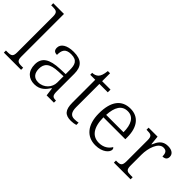

<svg xmlns="http://www.w3.org/2000/svg" viewBox="8 -1419 2089 2089"><g transform="rotate(45 1052.0 -375.0)"><path d="M10 0H275V-32H254C197 -32 175 -39 175 -105V-760H10V-728H36C87 -728 111 -721 111 -655V-105C111 -39 89 -32 31 -32H10Z M486 10C576 10 618 -44 651 -94H656L668 0H780V-32H776C727 -32 715 -48 715 -112V-379C715 -491 663 -544 543 -544C437 -544 380 -502 380 -446C380 -406 399 -391 436 -391C436 -460 454 -506 541 -506C637 -506 651 -450 651 -372V-310L568 -307C412 -301 338 -254 338 -148C338 -40 402 10 486 10ZM501 -35C433 -35 403 -80 403 -145C403 -224 445 -269 577 -274L651 -277V-181C651 -105 589 -35 501 -35Z M1050 10C1075 10 1105 5 1124 -1V-36C1103 -32 1086 -30 1063 -30C1012 -30 986 -61 986 -137V-494H1115V-536H986V-658H952C946 -601 934 -570 916 -551C898 -533 871 -524 845 -524V-494H922V-143C922 -30 960 10 1050 10Z M1426 10C1537 10 1592 -50 1592 -87C1592 -101 1586 -110 1578 -114C1554 -72 1507 -36 1435 -36C1335 -36 1275 -110 1274 -268H1611V-299C1611 -457 1537 -544 1417 -544C1283 -544 1208 -451 1208 -263C1208 -89 1291 10 1426 10ZM1543 -308H1276C1283 -431 1324 -503 1415 -503C1504 -503 1543 -425 1543 -308Z M1703 0H1960V-32H1929C1878 -32 1854 -38 1854 -104V-274C1854 -372 1893 -498 1969 -498C2011 -498 2029 -477 2029 -421C2072 -421 2089 -443 2089 -474C2089 -517 2055 -545 1992 -545C1909 -545 1879 -490 1854 -431H1850L1839 -536H1701V-504H1710C1768 -504 1790 -497 1790 -433V-107C1790 -39 1767 -32 1715 -32H1703Z"/></g></svg>

Font: Noto Serif Telugu Light
Style: Regular
Weight: 300
Designer: Jelle Bosma - Monotype Design Team
Foundry: Monotype Imaging Inc.
Version: Version 2.005